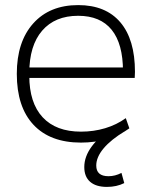

<svg xmlns="http://www.w3.org/2000/svg" viewBox="-20 -550 594 754"><path d="M298 10Q177 10 111.5 -60Q46 -130 46 -260Q46 -386 110.5 -458Q175 -530 287 -530Q395 -530 452.5 -462.5Q510 -395 510 -268Q510 -261 509.5 -255Q509 -249 509 -244H73V-285H475L463 -270Q463 -378 418.5 -433Q374 -488 287 -488Q196 -488 145.5 -429.5Q95 -371 95 -263V-253Q95 -146 147.5 -89.5Q200 -33 298 -33Q348 -33 393 -46.5Q438 -60 474 -86L488 -46Q451 -19 402 -4.5Q353 10 298 10ZM400 184Q357 184 334 164Q311 144 311 106Q311 65 340 25.5Q369 -14 425 -50L471 -35Q416 -2 387 32.5Q358 67 358 100Q358 142 406 142Q432 142 457 129L468 169Q438 184 400 184Z"/></svg>

Font: M PLUS 2 Light
Style: Regular
Weight: 300
Designer: Coji Morishita
Foundry: UNDERFOREST DESIGN
Version: Version 1.001